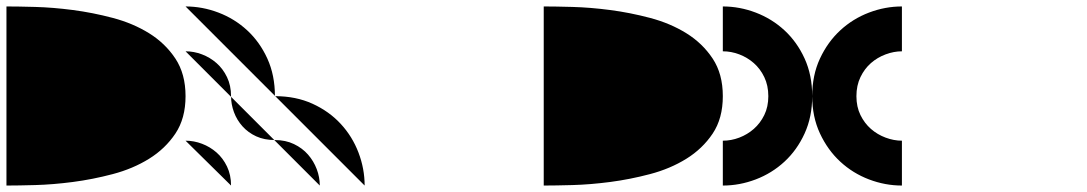

<svg xmlns="http://www.w3.org/2000/svg" viewBox="-20 -575 3370 595"><path d="M0 0Q35 0 89.5 -1.5Q144 -3 205.5 -11Q267 -19 329.5 -35.5Q392 -52 442 -83Q492 -114 523.5 -161Q555 -208 555 -277Q555 -346 523.5 -393.5Q492 -441 442 -472Q392 -503 329.5 -519.5Q267 -536 205.5 -544Q144 -552 89.5 -553.5Q35 -555 0 -555Z M1110 0Q1110 -52 1091 -102Q1072 -152 1036 -191Q1000 -230 948.5 -253.5Q897 -277 832 -277Q832 -342 808.5 -393.5Q785 -445 746 -481Q707 -517 657 -536Q607 -555 555 -555ZM696 0Q696 -33 683.5 -59Q671 -85 651 -102.5Q631 -120 606 -129.5Q581 -139 555 -139ZM971 0Q971 -26 961.5 -51Q952 -76 934.5 -96Q917 -116 891 -128.5Q865 -141 832 -141Q799 -141 774 -152.5Q749 -164 731.5 -183.5Q714 -203 705 -227.5Q696 -252 696 -277Q696 -310 683.5 -336Q671 -362 651 -379.5Q631 -397 606 -406.5Q581 -416 555 -416Z M1665 0 1110 -555Z M1665 0Q1700 0 1754.5 -1.5Q1809 -3 1870.5 -11Q1932 -19 1994.5 -35.5Q2057 -52 2107 -83Q2157 -114 2188.5 -161Q2220 -208 2220 -277Q2220 -346 2188.5 -393.5Q2157 -441 2107 -472Q2057 -503 1994.5 -519.5Q1932 -536 1870.5 -544Q1809 -552 1754.5 -553.5Q1700 -555 1665 -555Z M2775 0Q2723 0 2673 -19Q2623 -38 2584 -74Q2545 -110 2521 -161.5Q2497 -213 2497 -277Q2497 -342 2521 -393.5Q2545 -445 2584 -481Q2623 -517 2673 -536Q2723 -555 2775 -555ZM2220 -416Q2246 -416 2271 -406.5Q2296 -397 2316 -379.5Q2336 -362 2348.5 -336Q2361 -310 2361 -277Q2361 -244 2348.5 -218.5Q2336 -193 2316 -175.5Q2296 -158 2271 -148.5Q2246 -139 2220 -139ZM2220 0Q2272 0 2322 -19Q2372 -38 2411 -74Q2450 -110 2473.5 -161.5Q2497 -213 2497 -277Q2497 -342 2473.5 -393.5Q2450 -445 2411 -481Q2372 -517 2322 -536Q2272 -555 2220 -555ZM2775 -416Q2750 -416 2724.5 -406.5Q2699 -397 2679 -379.5Q2659 -362 2646.5 -336Q2634 -310 2634 -277Q2634 -244 2646.5 -218.5Q2659 -193 2679 -175.5Q2699 -158 2724.5 -148.5Q2750 -139 2775 -139Z M3330 0V-555ZM2914 0V-555ZM3052 0V-555ZM3191 0V-555Z"/></svg>

Font: Relief SingleLine Ornament
Style: Regular
Weight: 400
Designer: François Chastanet, Noëlie Dayma, Élisa Garzelli
Foundry: institut supérieur des arts et du design Toulouse / isdaT
Version: Version 1.000